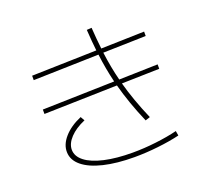

<svg xmlns="http://www.w3.org/2000/svg" viewBox="-133 -939 1204 1116"><g transform="rotate(-20 469.0 -381.0)"><path d="M157.2 -146.5Q155.8 -193.4 194.6 -237.8Q233.4 -282.2 301.8 -311.5L316.4 -286.1Q256.8 -260.7 222.7 -224.4Q188.5 -188 188.5 -150.4Q188.5 -109.4 228.3 -78.4Q268.1 -47.4 342.3 -30.5Q416.5 -13.7 516.6 -13.7Q586.4 -13.7 660.6 -22.5Q734.9 -31.2 793.9 -45.9L798.8 -16.6Q739.3 -2.4 663.8 6.1Q588.4 14.6 517.6 14.6Q408.7 14.6 327.6 -4.9Q246.6 -24.4 202.4 -60.8Q158.2 -97.2 157.2 -146.5ZM110.4 -427.7 555.7 -439.5Q534.7 -525.4 523.4 -617.2L119.1 -606.4V-633.8L520 -644.5Q513.7 -698.7 508.8 -775.4L539.1 -777.3Q543.5 -709 550.8 -645L818.4 -652.3V-625L553.7 -618.2Q566.4 -521 587.4 -439.9L827.1 -446.3V-418.9L594.2 -413.1Q624.5 -301.3 679.7 -173.8L650.4 -164.1Q593.8 -295.4 563 -412.1L110.4 -400.4Z"/></g></svg>

Font: Pretendard Thin
Style: Regular
Weight: 100
Designer: Base glyphs from Inter by Rasmus Andersson; Hangeul glyphs from Noto Sans CJK(Source Han Sans) by Jang Soo-young and Kan
Foundry: Kil Hyung-jin
Version: Version 1.309